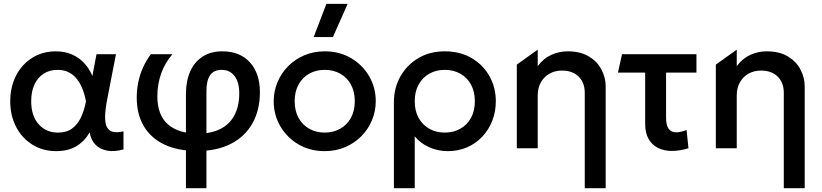

<svg xmlns="http://www.w3.org/2000/svg" viewBox="-20 -780 4324 1010"><path d="M275.3 15Q205.4 15 150.8 -18.9Q96.2 -52.8 65 -112.1Q33.8 -171.4 33.8 -247.5Q33.8 -304.6 51.5 -352.7Q69.2 -400.8 101.5 -436.1Q133.7 -471.3 177.2 -490.7Q220.8 -510 272.7 -510Q321.1 -510 358.9 -493.3Q396.7 -476.6 423.4 -447.5Q450.2 -418.4 465.9 -380.6L487.7 -495H590.1L544.4 -260Q533.2 -203.1 532.9 -166.2Q532.6 -129.4 543.1 -110.1Q553.6 -90.8 575.3 -86.2Q597.1 -81.6 629.6 -89.1V5.9Q581.9 19.4 543.9 12.4Q506 5.4 481.9 -19.2Q457.9 -43.9 451.9 -83.8Q423.6 -35.6 380.7 -10.3Q337.8 15 275.3 15ZM284.9 -82.5Q329.8 -82.5 359 -103.8Q388.2 -125.1 405.7 -162.2Q423.1 -199.3 432.3 -247.1Q429.2 -263.9 423.1 -285.4Q417.1 -307 406.4 -329.2Q395.8 -351.4 379.3 -370.4Q362.9 -389.3 339.1 -400.9Q315.4 -412.5 282.8 -412.5Q240.9 -412.5 209.8 -392.5Q178.6 -372.5 161.3 -335.5Q144.1 -298.5 144.1 -247.9Q144.1 -170.7 183.1 -126.6Q222.1 -82.5 284.9 -82.5Z M958.1 210.2V-285.8Q958.1 -354.4 980.8 -404.7Q1003.4 -455 1046.2 -482.5Q1088.9 -510 1149.1 -510Q1242.2 -510 1294.7 -451.9Q1347.2 -393.8 1347.2 -296Q1347.2 -199.9 1307.5 -130.2Q1267.7 -60.6 1194.1 -23.2Q1120.5 14.2 1018.8 14.2Q917.2 14.2 845.8 -19.2Q774.5 -52.7 736.9 -115.5Q699.3 -178.3 699.3 -266.4Q699.3 -309.5 707.9 -349.8Q716.5 -390.1 733.2 -426.8Q749.9 -463.4 773.8 -495H887.3Q847.9 -450.2 827.8 -393.3Q807.7 -336.3 807.7 -273.8Q807.7 -174.7 863.4 -125.9Q919.1 -77.2 1021.9 -77.2Q1090.8 -77.2 1139.1 -101.5Q1187.4 -125.9 1213 -173.5Q1238.6 -221.1 1238.6 -290.1Q1238.6 -347.2 1214 -379.8Q1189.4 -412.5 1146.4 -412.5Q1105.2 -412.5 1085.6 -385Q1065.9 -357.4 1065.9 -300V210Z M1688.2 15Q1610.2 15 1549.6 -20.8Q1489 -56.6 1454.4 -116.2Q1419.8 -175.9 1419.8 -247.5Q1419.8 -300.2 1439.7 -347.7Q1459.5 -395.2 1495.6 -431.7Q1531.8 -468.1 1580.8 -489.1Q1629.8 -510 1688.2 -510Q1766.1 -510 1826.8 -474.2Q1887.4 -438.4 1922 -378.8Q1956.6 -319.1 1956.6 -247.5Q1956.6 -194.8 1936.7 -147.3Q1916.9 -99.8 1880.8 -63.3Q1844.6 -26.9 1795.7 -5.9Q1746.8 15 1688.2 15ZM1688.2 -82.5Q1734 -82.5 1769.7 -102.8Q1805.4 -123 1825.9 -159.9Q1846.3 -196.9 1846.3 -247.5Q1846.3 -298.1 1826 -335.2Q1805.6 -372.3 1769.9 -392.4Q1734.2 -412.5 1688.2 -412.5Q1642.2 -412.5 1606.5 -392.4Q1570.8 -372.3 1550.4 -335.2Q1530.1 -298.1 1530.1 -247.5Q1530.1 -196.9 1550.5 -159.9Q1570.9 -123 1606.7 -102.8Q1642.4 -82.5 1688.2 -82.5ZM1630 -585 1696.9 -759.5H1808.6L1731.2 -585Z M2052.1 210V-242.6Q2052.1 -317.2 2086.1 -377.8Q2120.2 -438.4 2180.6 -474.2Q2240.9 -510 2319.8 -510Q2400.6 -510 2460.9 -474.5Q2521.2 -439.1 2554.7 -379.4Q2588.2 -319.7 2588.2 -247.5Q2588.2 -192.9 2569.7 -145.2Q2551.2 -97.6 2517.5 -61.6Q2483.8 -25.6 2437.6 -5.3Q2391.4 15 2335.9 15Q2282.9 15 2236.7 -5.9Q2190.6 -26.9 2161.7 -62.9V210ZM2319.8 -82.5Q2365.8 -82.5 2401.5 -102.8Q2437.2 -123 2457.6 -159.9Q2477.9 -196.9 2477.9 -247.5Q2477.9 -298.1 2457.5 -335.2Q2437.1 -372.3 2401.3 -392.4Q2365.6 -412.5 2319.8 -412.5Q2274 -412.5 2238.3 -392.4Q2202.6 -372.3 2182.1 -335.2Q2161.7 -298.1 2161.7 -247.5Q2161.7 -196.9 2182 -159.9Q2202.4 -123 2238.1 -102.8Q2273.8 -82.5 2319.8 -82.5Z M3056.1 210V-291.8Q3056.1 -344.8 3024.2 -376.8Q2992.2 -408.8 2935.8 -408.8Q2899.2 -408.8 2870.4 -392.4Q2841.6 -376.1 2825.1 -346.7Q2808.6 -317.2 2808.6 -278.6V0H2698.6V-440.1L2808.6 -518.8V-432Q2839.3 -473.2 2880.5 -491.6Q2921.6 -510 2965.7 -510Q3033.5 -510 3078 -482.9Q3122.4 -455.8 3144.2 -413.5Q3166.1 -371.2 3166.1 -326V210Z M3514.1 14Q3474.4 14 3442.7 -1.2Q3411 -16.4 3392.4 -48Q3373.8 -79.5 3373.8 -128.2V-398.2H3230.7L3252.1 -495H3643.6V-398.2H3483.8V-162.8Q3483.8 -120.8 3497.4 -102.3Q3511 -83.9 3537.6 -83.9Q3548.9 -83.9 3562.3 -87Q3575.7 -90.1 3591.8 -95.9L3601.6 -0.1Q3580.4 6.6 3557.5 10.3Q3534.6 14 3514.1 14Z M4103.1 210V-291.8Q4103.1 -344.8 4071.2 -376.8Q4039.2 -408.8 3982.8 -408.8Q3946.2 -408.8 3917.4 -392.4Q3888.6 -376.1 3872.1 -346.7Q3855.6 -317.2 3855.6 -278.6V0H3745.6V-440.1L3855.6 -518.8V-432Q3886.3 -473.2 3927.5 -491.6Q3968.6 -510 4012.7 -510Q4080.5 -510 4125 -482.9Q4169.4 -455.8 4191.2 -413.5Q4213.1 -371.2 4213.1 -326V210Z"/></svg>

Font: Geologica-Sharp
Style: Regular
Weight: 100
Designer: Sindre Bremnes, Frode Helland
Foundry: Monokrom Skriftforlag AS
Version: Version 1.010;gftools[0.9.28]